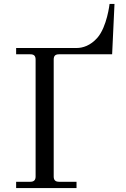

<svg xmlns="http://www.w3.org/2000/svg" viewBox="-20 -956 640 976"><path d="M62 0H369V-32H280C261 -32 253 -41 253 -59V-653C253 -672 261 -680 280 -680H550L562 -936H537C537 -936 524 -820 475 -764C440 -724 400 -712 370 -712H62V-680H134C153 -680 161 -672 161 -653V-59C161 -41 153 -32 134 -32H62Z"/></svg>

Font: Old Standard
Style: Regular
Weight: 400
Designer: Alexey Kryukov <alexios@thessalonica.org.ru>
Version: Version 2.0